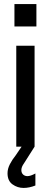

<svg xmlns="http://www.w3.org/2000/svg" viewBox="-20 -721 250 944"><path d="M60 0V-496H150V0ZM51 -591V-701H159V-591ZM96 203Q66 203 41.5 185.5Q17 168 17 131Q17 109 28.5 86.5Q40 64 57 43L116 -44L150 0L98 82Q85 100 85 115Q85 129 93.5 137Q102 145 115 145Q130 145 154 132V191Q124 203 96 203Z"/></svg>

Font: HostGroteskRegular
Style: Regular
Weight: 400
Designer: Doukan Karapınar based on Poppins by Indian Type Foundry, Jonny Pinhorn
Foundry: Element Type
Version: Version 1.001; ttfautohint (v1.8.4.7-5d5b)